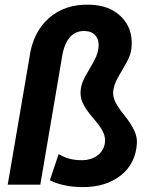

<svg xmlns="http://www.w3.org/2000/svg" viewBox="-20 -781 657 812"><path d="M150.4 0H12.7L104.5 -537.6Q118.7 -644 186.5 -704.1Q254.4 -764.2 358.4 -761.2Q443.4 -759.3 492.7 -710.2Q542 -661.1 536.6 -584.5Q535.2 -562 527.3 -542.2Q519.5 -522.5 497.6 -485.8Q475.6 -449.2 469.2 -434.1Q462.9 -418.9 459.5 -400.9Q455.6 -378.4 465.6 -354.7Q475.6 -331.1 504.9 -294.7Q534.2 -258.3 547.1 -230.7Q560.1 -203.1 559.1 -177.2Q554.7 -89.8 491 -39.3Q427.2 11.2 327.1 10.3Q246.1 9.3 190.9 -18.6L228 -129.4Q271.5 -102.5 328.1 -103.5Q363.3 -103.5 390.1 -122.1Q417 -140.6 423.3 -174.3Q427.2 -197.8 416.7 -221.2Q406.2 -244.6 374 -281.5Q341.8 -318.4 329.1 -347.7Q319.3 -370.1 320.8 -394.5Q322.3 -416.5 330.1 -435.8Q337.9 -455.1 358.6 -489.5Q379.4 -523.9 386.7 -541.5Q394 -559.1 396.5 -578.1Q400.4 -608.4 385.5 -628.4Q370.6 -648.4 339.8 -649.9Q299.8 -651.4 274.9 -622.6Q250 -593.8 241.7 -536.1Z"/></svg>

Font: RobotoInd
Style: Bold Italic
Weight: 700
Italic angle: -12°
Designer: Google
Version: Version 2.001150; 2014